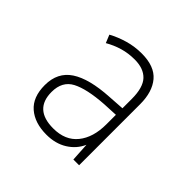

<svg xmlns="http://www.w3.org/2000/svg" viewBox="-99 -860 498 498"><g transform="rotate(45 150.0 -611.0)"><path d="M156 -773Q203 -773 224.5 -747.5Q246 -722 246 -677V-453H225L222 -504Q211 -479 187 -464Q163 -449 130 -449Q87 -449 61.5 -471Q36 -493 36 -537Q36 -584 71 -607Q106 -630 176 -634L221 -637V-671Q221 -713 204 -731Q187 -749 154 -749Q131 -749 110.5 -743Q90 -737 71 -726L62 -748Q82 -759 106 -766Q130 -773 156 -773ZM180 -611Q120 -607 90.5 -591.5Q61 -576 61 -537Q61 -473 131 -473Q175 -473 198 -501.5Q221 -530 221 -578V-613Z"/></g></svg>

Font: Noto Sans Tamil UI SemiCondensed Thin
Style: Regular
Weight: 100
Width: 4
Designer: Jelle Bosma - Monotype Design Team
Foundry: Monotype Imaging Inc.
Version: Version 2.004; ttfautohint (v1.8.4.7-5d5b)